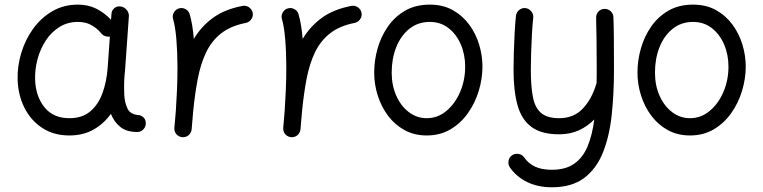

<svg xmlns="http://www.w3.org/2000/svg" viewBox="-20 -545 3235 814"><path d="M561.5 14.6Q516.6 14.6 490 -6.8Q463.4 -28.3 450.2 -62.5Q420.4 -20.5 376.5 4.4Q332.5 29.3 273.9 29.3Q208 29.3 159.4 -2.4Q110.8 -34.2 83.7 -88.1Q56.6 -142.1 54.7 -207.5Q53.2 -265.6 70.6 -322Q87.9 -378.4 121.3 -424.3Q154.8 -470.2 202.6 -497.8Q250.5 -525.4 310.5 -525.4Q354 -525.4 388.4 -508.1Q422.9 -490.7 450.7 -461.4L452.6 -486.3Q453.6 -501.5 465.1 -510.7Q476.6 -520 491.7 -517.6Q506.3 -515.6 516.8 -503.4Q527.3 -491.2 526.4 -476.6L510.3 -248.5Q509.3 -235.4 507.8 -222.2Q506.3 -202.6 506.1 -181.4Q505.9 -160.2 506.8 -143.1Q508.8 -108.9 520.8 -84Q532.7 -59.1 571.3 -56.6Q581.1 -54.2 589.4 -46.1Q597.7 -38.1 598.1 -22Q598.1 -6.8 587.4 3.9Q576.7 14.6 561.5 14.6ZM274.4 -43.9Q328.1 -43.9 362.3 -72.5Q396.5 -101.1 414.3 -149.7Q432.1 -198.2 436.5 -258.3L445.8 -390.1Q435.1 -388.2 424.1 -392.6Q413.1 -397 406.7 -406.7Q390.1 -426.3 366.2 -439.2Q342.3 -452.1 310.5 -452.1Q266.6 -452.1 232.2 -430.7Q197.8 -409.2 174.3 -373.5Q150.9 -337.9 139.2 -294.4Q127.4 -251 128.9 -206.5Q131.3 -136.7 168.5 -90.3Q205.6 -43.9 274.4 -43.9Z M752 36.6Q747.1 36.1 742.7 34.2Q742.7 34.2 742.7 34.2Q741.7 33.7 741.2 33.7Q723.6 25.9 719.7 7.3Q719.7 6.8 719.7 6.3Q719.7 6.3 719.7 5.4Q718.8 1 719.2 -3.9Q719.2 -5.9 719.7 -7.3Q721.2 -24.9 722.7 -42.2Q724.1 -59.6 725.6 -76.7Q728.5 -119.1 730.5 -166.3Q732.4 -213.4 732.4 -259.8Q732.4 -322.3 727.8 -377.7Q723.1 -433.1 713.9 -463.9Q709.5 -478 717 -491.7Q724.6 -505.4 738.8 -509.3Q752.9 -513.7 766.6 -506.3Q780.3 -499 784.2 -484.9Q790.5 -463.4 794.9 -436.8Q799.3 -410.2 801.8 -379.9Q832 -431.6 881.8 -468.5Q931.6 -505.4 1008.3 -520Q1022.9 -522.9 1035.6 -514.2Q1048.3 -505.4 1051.3 -490.7Q1054.2 -476.1 1045.4 -463.4Q1036.6 -450.7 1022 -447.8Q958.5 -435.5 918 -403.8Q877.4 -372.1 854 -323.2Q830.6 -274.4 818.4 -210.7Q806.2 -147 798.8 -70.8Q795.9 -31.2 792.5 3.9Q792 8.8 790 13.2Q790 13.2 790 13.2Q789.6 14.2 789.6 14.6Q781.7 32.2 763.2 36.1Q762.7 36.1 762.2 36.1Q761.7 36.1 761.2 36.1Q756.8 37.1 752 36.6Z M1213.4 36.6Q1208.5 36.1 1204.1 34.2Q1204.1 34.2 1204.1 34.2Q1203.1 33.7 1202.6 33.7Q1185.1 25.9 1181.2 7.3Q1181.2 6.8 1181.2 6.3Q1181.2 6.3 1181.2 5.4Q1180.2 1 1180.7 -3.9Q1180.7 -5.9 1181.2 -7.3Q1182.6 -24.9 1184.1 -42.2Q1185.5 -59.6 1187 -76.7Q1189.9 -119.1 1191.9 -166.3Q1193.8 -213.4 1193.8 -259.8Q1193.8 -322.3 1189.2 -377.7Q1184.6 -433.1 1175.3 -463.9Q1170.9 -478 1178.5 -491.7Q1186 -505.4 1200.2 -509.3Q1214.4 -513.7 1228 -506.3Q1241.7 -499 1245.6 -484.9Q1252 -463.4 1256.3 -436.8Q1260.7 -410.2 1263.2 -379.9Q1293.5 -431.6 1343.3 -468.5Q1393.1 -505.4 1469.7 -520Q1484.4 -522.9 1497.1 -514.2Q1509.8 -505.4 1512.7 -490.7Q1515.6 -476.1 1506.8 -463.4Q1498 -450.7 1483.4 -447.8Q1419.9 -435.5 1379.4 -403.8Q1338.9 -372.1 1315.4 -323.2Q1292 -274.4 1279.8 -210.7Q1267.6 -147 1260.3 -70.8Q1257.3 -31.2 1253.9 3.9Q1253.4 8.8 1251.5 13.2Q1251.5 13.2 1251.5 13.2Q1251 14.2 1251 14.6Q1243.2 32.2 1224.6 36.1Q1224.1 36.1 1223.6 36.1Q1223.1 36.1 1222.7 36.1Q1218.3 37.1 1213.4 36.6Z M1802.2 -525.4Q1857.9 -525.4 1899.7 -502Q1941.4 -478.5 1969.5 -440.2Q1997.6 -401.9 2011.5 -355.5Q2025.4 -309.1 2025.4 -262.7Q2025.4 -211.4 2009.8 -159.9Q1994.1 -108.4 1964.1 -65.7Q1934.1 -22.9 1890.1 3.2Q1846.2 29.3 1789.1 29.3Q1736.3 29.3 1695.1 6.6Q1653.8 -16.1 1625.2 -54.2Q1596.7 -92.3 1581.5 -139.9Q1566.4 -187.5 1566.4 -237.3Q1566.4 -288.6 1580.8 -339.4Q1595.2 -390.1 1624.5 -432.4Q1653.8 -474.6 1698 -500Q1742.2 -525.4 1802.2 -525.4ZM1802.2 -452.1Q1752 -452.1 1715.6 -422.9Q1679.2 -393.6 1659.9 -345Q1640.6 -296.4 1640.6 -237.3Q1640.6 -182.6 1660.2 -138.9Q1679.7 -95.2 1713.4 -69.6Q1747.1 -43.9 1789.1 -43.9Q1835.4 -43.9 1872.3 -74.5Q1909.2 -105 1930.7 -155Q1952.1 -205.1 1952.1 -262.7Q1952.1 -313.5 1933.6 -356.7Q1915 -399.9 1881.3 -426Q1847.7 -452.1 1802.2 -452.1Z M2208 -510.7Q2222.7 -508.8 2232.4 -496.8Q2242.2 -484.9 2240.7 -470.2Q2237.3 -439.5 2235.1 -398.7Q2232.9 -357.9 2231.7 -317.9Q2230.5 -277.8 2230.5 -248.5Q2230.5 -179.2 2239.3 -133.8Q2248 -88.4 2273.9 -66.2Q2299.8 -43.9 2350.6 -43.9Q2412.6 -43.9 2450.9 -84.7Q2489.3 -125.5 2508.3 -189.9Q2508.8 -191.4 2509.3 -192.9Q2509.8 -210.4 2509.8 -229Q2509.8 -247.6 2509.8 -266.6Q2509.8 -327.6 2509 -381.8Q2508.3 -436 2507.3 -468.8Q2506.8 -484.4 2516.8 -495.6Q2526.9 -506.8 2542 -507.3Q2557.6 -507.8 2568.8 -497.6Q2580.1 -487.3 2580.6 -472.2Q2582 -438 2582.5 -383.5Q2583 -329.1 2583 -249Q2583 -146.5 2573.2 -56.4Q2563.5 33.7 2535.9 102.3Q2508.3 170.9 2456.1 210Q2403.8 249 2319.3 249Q2260.3 249 2214.6 226.6Q2168.9 204.1 2141.6 164.6Q2133.3 151.9 2136 136.7Q2138.7 121.6 2150.9 113.3Q2163.6 105 2179 107.7Q2194.3 110.4 2202.6 122.6Q2219.7 147.9 2248.3 161.4Q2276.9 174.8 2319.3 174.8Q2378.4 174.8 2415 148.7Q2451.7 122.6 2471.4 74.7Q2491.2 26.9 2499.5 -38.6Q2471.2 -9.3 2433.8 7.6Q2396.5 24.4 2350.6 24.4Q2275.4 24.4 2233.2 -6.8Q2190.9 -38.1 2174.1 -98.9Q2157.2 -159.7 2157.2 -248.5Q2157.2 -281.2 2158.4 -323Q2159.7 -364.7 2161.9 -406.2Q2164.1 -447.8 2167.5 -478Q2169.4 -493.2 2181.2 -502.7Q2192.9 -512.2 2208 -510.7Z M2918.5 -525.4Q2974.1 -525.4 3015.9 -502Q3057.6 -478.5 3085.7 -440.2Q3113.8 -401.9 3127.7 -355.5Q3141.6 -309.1 3141.6 -262.7Q3141.6 -211.4 3126 -159.9Q3110.4 -108.4 3080.3 -65.7Q3050.3 -22.9 3006.3 3.2Q2962.4 29.3 2905.3 29.3Q2852.5 29.3 2811.3 6.6Q2770 -16.1 2741.5 -54.2Q2712.9 -92.3 2697.8 -139.9Q2682.6 -187.5 2682.6 -237.3Q2682.6 -288.6 2697 -339.4Q2711.4 -390.1 2740.7 -432.4Q2770 -474.6 2814.2 -500Q2858.4 -525.4 2918.5 -525.4ZM2918.5 -452.1Q2868.2 -452.1 2831.8 -422.9Q2795.4 -393.6 2776.1 -345Q2756.8 -296.4 2756.8 -237.3Q2756.8 -182.6 2776.4 -138.9Q2795.9 -95.2 2829.6 -69.6Q2863.3 -43.9 2905.3 -43.9Q2951.7 -43.9 2988.5 -74.5Q3025.4 -105 3046.9 -155Q3068.4 -205.1 3068.4 -262.7Q3068.4 -313.5 3049.8 -356.7Q3031.2 -399.9 2997.6 -426Q2963.9 -452.1 2918.5 -452.1Z"/></svg>

Font: Mikhak-FD Regular
Style: FD-Regular
Weight: 400
Designer: Amin Abedi
Version: Version 3.2